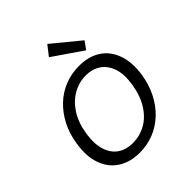

<svg xmlns="http://www.w3.org/2000/svg" viewBox="-204 -860 1002 1002"><g transform="rotate(-45 297.0 -359.5)"><path d="M249 12Q178 12 128.5 -20.5Q79 -53 58 -113Q37 -173 50 -254Q59 -317 85.5 -368.5Q112 -420 151 -457Q190 -494 239.5 -513.5Q289 -533 344 -533Q416 -533 465 -501Q514 -469 535 -409Q556 -349 544 -268Q534 -205 508 -153.5Q482 -102 442.5 -64.5Q403 -27 354 -7.5Q305 12 249 12ZM259 -49Q310 -49 354.5 -73.5Q399 -98 430 -147.5Q461 -197 472 -267Q483 -336 467 -381.5Q451 -427 416.5 -450Q382 -473 335 -473Q285 -473 240.5 -448Q196 -423 164.5 -374.5Q133 -326 122 -254Q112 -187 127.5 -140.5Q143 -94 177.5 -71.5Q212 -49 259 -49ZM429 -564 266 -676 309 -731 460 -607Z"/></g></svg>

Font: DM Sans 10pt Light
Style: Italic
Weight: 300
Italic angle: -10°
Version: Version 4.004;gftools[0.9.30]